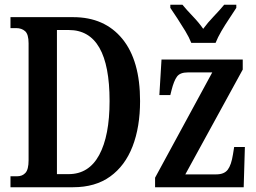

<svg xmlns="http://www.w3.org/2000/svg" viewBox="-20 -786 1076 806"><path d="M24 0V-46H52Q74 -46 87 -60.5Q100 -75 100 -113V-604Q100 -642 85.5 -655Q71 -668 48 -668H24V-714H287Q419 -714 493.5 -623Q568 -532 568 -362Q568 -253 536.5 -171.5Q505 -90 442.5 -45Q380 0 287 0ZM268 -55Q353 -55 396.5 -135.5Q440 -216 440 -362Q440 -660 269 -660H219V-55ZM631 0V-40L871 -482H768Q736 -482 723 -464.5Q710 -447 700 -407L695 -387H649L658 -536H999V-494L758 -54H888Q921 -54 936 -73.5Q951 -93 958 -138L963 -169H1008L1003 0ZM783 -606Q774 -629 758 -655.5Q742 -682 725 -708Q708 -734 695 -753V-766H746Q764 -744 789.5 -717.5Q815 -691 833 -665Q852 -691 877.5 -717.5Q903 -744 921 -766H972V-753Q960 -734 942.5 -708Q925 -682 909.5 -655.5Q894 -629 885 -606Z"/></svg>

Font: Noto Serif ExtraCondensed SemiBold
Style: Regular
Weight: 600
Width: 2
Designer: Monotype Design Team
Foundry: Monotype Imaging Inc.
Version: Version 2.015; ttfautohint (v1.8.4.7-5d5b)